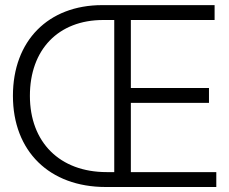

<svg xmlns="http://www.w3.org/2000/svg" viewBox="-20 -748 917 768"><path d="M402.8 0H845.2V-59.6H503.4V-336.4H815.9V-396H503.4V-668H838.4V-727.5H388.7C172.9 -727.5 31.7 -585 31.7 -364.7C31.7 -143.1 177.7 0 402.8 0ZM99.6 -364.7C99.6 -549.3 212.9 -668 393.1 -668H437V-59.6H406.7C218.8 -59.6 99.6 -179.2 99.6 -364.7Z"/></svg>

Font: Guggenheim Sans Display Light
Style: Regular
Weight: 300
Designer: Modified by Tom Baber under direction of Pentagram Design 2023
Foundry: rsms
Version: Version 1.001;Glyphs 3.1.2 (3151)